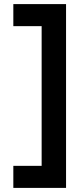

<svg xmlns="http://www.w3.org/2000/svg" viewBox="-20 -708 400 936"><path d="M45 208V100.5H183V-580.5H45V-688H302V208Z"/></svg>

Font: League Spartan Thin
Style: Bold
Weight: 700
Version: Version 2.002